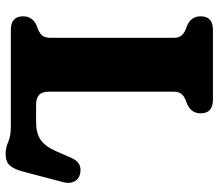

<svg xmlns="http://www.w3.org/2000/svg" viewBox="-66 -674 758 665"><g transform="rotate(90 312.5 -341.0)"><path d="M342.5 -612 324 -604.5Q310.5 -598.5 303.8 -589.5Q297 -580.5 297 -562.5V-132.5Q297 -108.5 308.2 -98Q319.5 -87.5 341.5 -87.5H403Q440.5 -87.5 463.8 -103.2Q487 -119 504.5 -159.5L526 -209Q535.5 -230.5 549.2 -237.2Q563 -244 581 -240Q599.5 -236 608 -220.2Q616.5 -204.5 610.5 -181.5L574 -43Q565.5 -11 552.5 3.5Q539.5 18 513.5 18Q490.5 18 471 9Q451.5 0 418.5 0H83.5Q36 0 36 -42.5Q36 -73.5 65 -88L84 -95.5Q97 -101.5 103.8 -110.5Q110.5 -119.5 110.5 -137.5V-562.5Q110.5 -580.5 103.8 -589.5Q97 -598.5 84 -604.5L65 -612Q36 -626.5 36 -657.5Q36 -700 83.5 -700H324.5Q372 -700 372 -657.5Q372 -626.5 342.5 -612Z"/></g></svg>

Font: Fraunces 72pt SuperSoft
Style: Bold
Weight: 700
Version: Version 1.000;[0bf87f6ff]